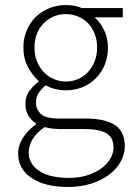

<svg xmlns="http://www.w3.org/2000/svg" viewBox="-20 -512 527 763"><path d="M249 231Q158 231 105 195Q52 159 52 98Q52 66 71 36Q90 6 123 -18V-22Q105 -33 93 -52Q81 -71 81 -99Q81 -131 99 -153.5Q117 -176 133 -187V-191Q110 -211 91.5 -245Q73 -279 73 -323Q73 -360 86 -391Q99 -422 122 -444.5Q145 -467 176 -479.5Q207 -492 242 -492Q262 -492 278 -488.5Q294 -485 305 -480H468V-443H356Q379 -423 394 -391.5Q409 -360 409 -322Q409 -285 396 -254Q383 -223 360.5 -200.5Q338 -178 307.5 -165.5Q277 -153 242 -153Q222 -153 200.5 -158Q179 -163 162 -173Q146 -160 134.5 -144Q123 -128 123 -104Q123 -78 142 -59.5Q161 -41 215 -41H318Q399 -41 437.5 -14.5Q476 12 476 69Q476 100 460 129.5Q444 159 414.5 181.5Q385 204 343 217.5Q301 231 249 231ZM242 -188Q267 -188 289.5 -197.5Q312 -207 329 -225Q346 -243 356 -268Q366 -293 366 -323Q366 -353 356 -378Q346 -403 329.5 -420Q313 -437 290 -446.5Q267 -456 242 -456Q216 -456 193.5 -446.5Q171 -437 154 -420Q137 -403 127 -378.5Q117 -354 117 -323Q117 -293 127 -268Q137 -243 154.5 -225Q172 -207 194.5 -197.5Q217 -188 242 -188ZM254 195Q294 195 327 184.5Q360 174 383 157Q406 140 418.5 118.5Q431 97 431 74Q431 34 402.5 17.5Q374 1 320 1H217Q209 1 192.5 -0.5Q176 -2 157 -7Q124 16 109 42Q94 68 94 94Q94 139 135.5 167Q177 195 254 195Z"/></svg>

Font: CV Source Sans Light
Style: Regular
Weight: 300
Designer: Paul D. Hunt
Foundry: Adobe Systems Incorporated
Version: Version 3.001